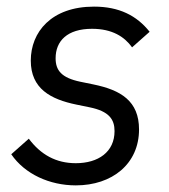

<svg xmlns="http://www.w3.org/2000/svg" viewBox="-20 -548 511 580"><path d="M209 12C319 12 400 -53 400 -157C400 -243 345 -276 262 -293L223 -301C165 -313 148 -336 148 -372C148 -424 183 -461 258 -461C319 -461 356 -437 379 -405L432 -452C393 -501 340 -528 264 -528C135 -528 73 -451 73 -365C73 -280 133 -248 211 -232L250 -224C310 -212 326 -187 326 -152C326 -89 277 -55 209 -55C149 -55 103 -81 67 -129L14 -82C55 -22 130 12 209 12Z"/></svg>

Font: Braiins Sans
Style: Italic
Weight: 400
Italic angle: -11.31°
Designer: Mike Abbink, Paul van der Laan, Pieter van Rosmalen, Jiri Chlebus, Lubos Buracinsky
Foundry: Bold Monday, Sudetype
Version: Version 1.000;hotconv 1.0.109;makeotfexe 2.5.65596